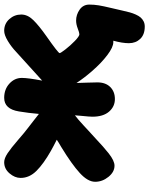

<svg xmlns="http://www.w3.org/2000/svg" viewBox="86 -692 732 945"><g transform="rotate(-90 452.5 -220.0)"><path d="M108.9 -22.9Q78.1 -22.9 54 -52.7Q29.8 -82.5 29.8 -118.2Q29.8 -154.3 73 -193.8Q116.2 -233.4 201.2 -285.2Q209.5 -289.6 222.2 -297.6Q234.9 -305.7 236.8 -307.1Q206.1 -322.3 182.1 -335.9Q118.2 -372.1 83.5 -407Q48.8 -441.9 48.8 -484.9Q48.8 -513.7 71.3 -539.8Q93.8 -565.9 126 -565.9Q145 -565.9 170.4 -549.1Q195.8 -532.2 234.9 -498.3Q273.9 -464.4 293 -450.2Q304.7 -441.9 328.6 -422.6Q352.5 -403.3 363.8 -395Q368.2 -446.3 376 -493.2Q387.7 -565.9 442.9 -565.9Q484.9 -565.9 512.9 -540.3Q541 -514.6 541 -479Q541 -448.7 527.8 -378.9Q646 -485.4 668.9 -506.8Q693.4 -530.3 722.9 -548.1Q752.4 -565.9 772.9 -565.9Q807.6 -565.9 830.3 -540.8Q853 -515.6 853 -481.9Q853 -450.7 825.9 -422.9Q798.8 -395 746.1 -357.9Q663.1 -299.8 663.1 -293Q663.1 -288.1 681.6 -264.2Q700.2 -240.2 723.1 -218Q746.1 -195.8 755.9 -195.8Q763.2 -195.8 784.2 -203.9Q805.2 -211.9 823.2 -211.9Q852.1 -211.9 877 -194.6Q901.9 -177.2 901.9 -147Q901.9 -123.5 898.2 -100.8Q894.5 -78.1 885.3 -39.8Q876 -1.5 872.1 17.1Q867.7 37.6 863.5 52.5Q859.4 67.4 852.8 82Q846.2 96.7 838.4 105.7Q830.6 114.7 819.3 120.4Q808.1 126 793.9 126Q754.4 126 733.2 103.8Q711.9 81.5 711.9 47.9Q711.9 16.1 724.1 -28.8H716.8Q692.4 -28.8 653.6 -58.1Q614.7 -87.4 575.2 -132.8Q541 -171.9 516.1 -210Q516.6 -194.3 517.8 -156.5Q519 -118.7 519 -106.9Q519 -66.9 496.3 -43.9Q473.6 -21 437 -21Q399.9 -21 375 -49.8Q350.1 -78.6 350.1 -131.8Q350.1 -139.2 351.1 -151.4Q352.1 -163.6 354 -182.9Q356 -202.1 356.9 -217.8Q346.2 -209.5 335.4 -200.4Q324.7 -191.4 307.4 -175.3Q290 -159.2 282.2 -151.9Q268.1 -139.2 243.4 -116.5Q218.8 -93.8 203.9 -80.3Q189 -66.9 170.2 -52Q151.4 -37.1 136.2 -30Q121.1 -22.9 108.9 -22.9Z"/></g></svg>

Font: Shantell Sans Bouncy
Style: Regular
Weight: 800
Designer: Stephen Nixon, Anya Danilova, Shantell Martin
Foundry: Arrow Type
Version: Version 1.006;[9816181b4]